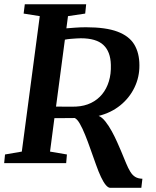

<svg xmlns="http://www.w3.org/2000/svg" viewBox="-24 -763 731 898"><path d="M492 115.5Q482 115.5 471 102.5Q460 89.5 448.5 65.2Q437 41 425 7Q412 -28.5 399.5 -64.5Q387 -100.5 374.2 -132Q361.5 -163.5 349.2 -184.8Q337 -206 325.5 -211Q313.5 -211 297.5 -210.8Q281.5 -210.5 264.2 -210.5Q247 -210.5 230.5 -210.5L210 -54L289 -40.5L285.5 0H-4.5L-0.5 -40.5L78 -54L162 -687.5L86.5 -699.5L92 -743H379L374.5 -699.5L294 -687.5L286.5 -630.5Q307 -632 329.8 -633.8Q352.5 -635.5 379 -635.5Q471 -635.5 525.5 -615Q580 -594.5 604 -554.8Q628 -515 628 -457.5Q628.5 -402.5 605 -353.8Q581.5 -305 538.5 -270.2Q495.5 -235.5 437.5 -221Q453.5 -214.5 469.2 -194.5Q485 -174.5 499 -148.8Q513 -123 524 -98.2Q535 -73.5 542 -57Q555.5 -24.5 565.5 -0.2Q575.5 24 585.5 40.2Q595.5 56.5 608.8 64.5Q622 72.5 642 73L637 115.5ZM238 -264.5Q253.5 -264.5 273.5 -264.2Q293.5 -264 310.2 -264Q327 -264 332 -264.5Q371 -266.5 401.8 -281.5Q432.5 -296.5 453.5 -322Q474.5 -347.5 485.2 -382.5Q496 -417.5 494.5 -460Q493 -521.5 459.5 -552.8Q426 -584 354 -584Q347 -584 333.8 -583.2Q320.5 -582.5 306 -581.2Q291.5 -580 279.5 -577.5Z"/></svg>

Font: Merriweather 36pt SemiBold
Style: Italic
Weight: 600
Italic angle: -7.8°
Version: Version 2.101